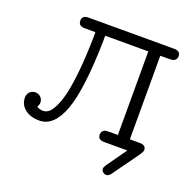

<svg xmlns="http://www.w3.org/2000/svg" viewBox="-135 -748 1057 1051"><g transform="rotate(20 393.5 -222.5)"><path d="M27.8 -81.1Q27.8 -101.1 41 -114Q54.2 -127 73 -127Q91.8 -127 104.5 -114Q117.2 -101.1 117.2 -83Q117.2 -71.8 108.9 -56.2Q124 -46.4 145 -45.9Q161.1 -45.9 176 -56.4Q190.9 -66.9 207 -97.9Q223.1 -128.9 235.6 -179.4Q248 -230 257.1 -317.4Q266.1 -404.8 268.1 -520V-548.8H203.1Q168.9 -549.8 168.9 -580.1Q168.9 -610.8 205.1 -610.8H704.1Q741.2 -610.8 741.2 -580.1Q741.2 -561 725.1 -553.2Q718.3 -549.3 696.8 -548.8H646V-62H703.1Q740.2 -62 740.2 -33.2Q740.2 -25.4 730.2 -9.8Q720.2 5.9 672.9 70.8Q639.6 115.7 619.1 146Q606 165 589.8 166Q577.6 165 569.8 157Q562 148.9 562 138.2Q562 130.4 571.5 116.2Q581.1 102.1 653.8 0H519Q481.9 0 481.9 -30.8Q481.9 -48.8 498 -58.1Q504.9 -62 525.9 -62H576.2V-548.8H325.2V-518.1Q319.3 -233.9 274.2 -111.3Q229 11.2 144 11.2Q92.3 11.2 60.1 -14.4Q27.8 -40 27.8 -81.1Z"/></g></svg>

Font: CMU Typewriter Text Variable Width
Style: Medium
Weight: 500
Version: Version 0.7.0